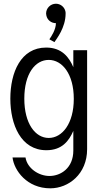

<svg xmlns="http://www.w3.org/2000/svg" viewBox="-20 -794 550 1033"><path d="M333 -721.2C333 -725.1 333 -728.5 332 -732.4C327.1 -755.9 306.2 -773.9 280.8 -773.9C252 -773.9 228 -750.5 228 -721.2C228 -717.8 228.5 -713.9 229.5 -710.4C234.4 -686.5 255.4 -669.4 280.8 -669.4C280.8 -634.3 255.9 -597.2 245.6 -582.5L272.9 -567.4C283.7 -584.5 333 -644.5 333 -721.2ZM448.7 8.8V0V-523.9H374.5V-432.6C351.6 -486.3 312.5 -538.1 228.5 -538.1C91.8 -538.1 35.6 -404.3 35.6 -263.2C35.6 -124.5 91.8 14.2 229.5 14.2C314.5 14.2 351.6 -37.1 374.5 -89.8V0V16.1C374.5 109.9 307.1 152.8 246.1 152.8C188.5 152.8 126.5 111.8 117.2 53.2H47.4C55.7 123.5 125.5 219.2 250.5 219.2C349.1 219.2 448.7 142.1 448.7 8.8ZM110.8 -263.2C110.8 -398.4 169.9 -471.7 242.2 -471.7C314.5 -471.7 377 -396.5 377 -262.2C377 -128.9 314.5 -51.8 242.2 -51.8C169.9 -51.8 110.8 -128.9 110.8 -263.2Z"/></svg>

Font: Tuffy
Style: Regular
Weight: 500
Designer: Thatcher Ulrich, Karoly Barta and Michael Everson
Version: Version 001.270